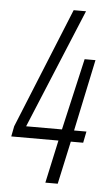

<svg xmlns="http://www.w3.org/2000/svg" viewBox="-51 -723 433 758"><g transform="rotate(5 165.5 -344.0)"><path d="M158 0 195 -170H8L16 -211L210 -688H259L63 -215H205L270 -499H313L253 -215H302L293 -170H244L207 0Z"/></g></svg>

Font: Saira UltraCondensed Light
Style: Italic
Weight: 300
Width: 1
Italic angle: -12°
Designer: Hector Gatti with collaboration of the Omnibus-Type team
Foundry: Omnibus-Type
Version: Version 1.101